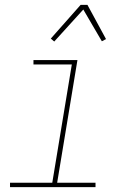

<svg xmlns="http://www.w3.org/2000/svg" viewBox="-20 -766 540 786"><path d="M21 0V-18H194L274 -502H117V-520H297L214 -18H371V0ZM202 -596 188 -608 310 -746H338L414 -606L397 -597L321 -727Z"/></svg>

Font: Iosevka SS18 Thin
Style: Italic
Weight: 100
Italic angle: -9°
Monospace: yes
Designer: Belleve Invis
Foundry: Belleve Invis
Version: Version 25.1.1; ttfautohint (v1.8.4)